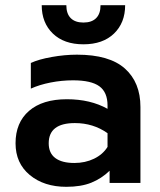

<svg xmlns="http://www.w3.org/2000/svg" viewBox="-20 -706 617 741"><path d="M141 -686H236Q236 -653 253 -636Q270 -619 302 -619Q334 -619 351 -636Q368 -653 368 -686H463Q463 -618 420 -576.5Q377 -535 302 -535Q227 -535 184 -576.5Q141 -618 141 -686ZM40 -153Q40 -233 92 -278Q144 -323 238 -323Q329 -323 395 -286V-299Q395 -350 363.5 -373Q332 -396 262 -396Q218 -396 175 -387.5Q132 -379 99 -364V-463Q129 -477 179.5 -486Q230 -495 277 -495Q402 -495 462 -441.5Q522 -388 522 -293V0H403V-47Q372 -17 332.5 -1Q293 15 236 15Q150 15 95 -30.5Q40 -76 40 -153ZM395 -139V-192Q340 -231 269 -231Q168 -231 168 -153Q168 -115 193.5 -96Q219 -77 267 -77Q309 -77 343 -93.5Q377 -110 395 -139Z"/></svg>

Font: Prompt Medium
Style: Regular
Weight: 500
Designer: Katatrad Team
Foundry: CadsonDemak
Version: Version 1.001